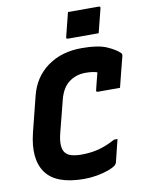

<svg xmlns="http://www.w3.org/2000/svg" viewBox="-101 -1008 839 1099"><g transform="rotate(-10 318.0 -458.5)"><path d="M372 -937H551Q562 -937 559 -926L524 -787H345Q334 -787 337 -798ZM299 20Q136 20 77 -61.5Q18 -143 55 -293L106 -496Q132 -602 214.5 -661.5Q297 -721 416 -720Q508 -720 558 -698Q608 -676 631 -653Q638 -646 635 -635Q625 -598 613 -549.5Q601 -501 590 -458H461Q450 -458 453 -469Q458 -489 463.5 -511.5Q469 -534 478 -568Q463 -573 446.5 -575Q430 -577 409 -577Q355 -577 313.5 -546Q272 -515 255 -446L208 -262Q188 -183 213 -150Q226 -133 250.5 -126.5Q275 -120 307 -120Q361 -120 406 -131.5Q451 -143 505 -172H525Q517 -138 509 -107.5Q501 -77 493 -42Q490 -32 483 -26Q468 -14 438.5 -3.5Q409 7 372 13.5Q335 20 299 20Z"/></g></svg>

Font: Recursive Sn Lnr St XBd
Style: Italic
Weight: 800
Italic angle: -15°
Version: Version 1.079;hotconv 1.0.112;makeotfexe 2.5.65598; ttfautoh